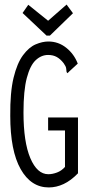

<svg xmlns="http://www.w3.org/2000/svg" viewBox="-20 -812 390 842"><path d="M194 10Q116 10 70.5 -70.5Q25 -151 25 -304Q24 -407 39.5 -471Q55 -535 81 -570Q107 -605 136.5 -617.5Q166 -630 192 -630Q236 -630 270.5 -602.5Q305 -575 321 -533L284 -499L276 -491L272 -496Q271 -505 270 -513Q269 -521 259 -535Q245 -553 229 -562Q213 -571 191 -571Q161 -571 136.5 -548Q112 -525 97.5 -470Q83 -415 83 -319Q83 -189 113 -118.5Q143 -48 192 -48Q210 -48 230 -55.5Q250 -63 265 -80V-240H191V-297H322V-52Q291 -20 259 -5Q227 10 194 10ZM272 -792 300 -754 199 -656H184L79 -755L104 -791L191 -721Z"/></svg>

Font: Inconsolata ExtraCondensed
Style: Regular
Weight: 400
Width: 2
Monospace: yes
Designer: Raph Levien, Cyreal, Brenton Simpson
Foundry: Raph Levien, Cyreal, Google
Version: Version 3.001; ttfautohint (v1.8.2.53-6de2)